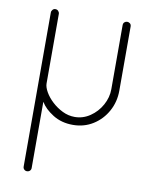

<svg xmlns="http://www.w3.org/2000/svg" viewBox="-81 -531 639 827"><g transform="rotate(10 238.5 -117.5)"><path d="M94 237Q87 237 82 232Q77 227 77 220V-454Q77 -461 82 -466.5Q87 -472 94 -472Q102 -472 107 -466.5Q112 -461 112 -454V-150Q112 -134 124 -113Q136 -92 156.5 -73Q177 -54 202.5 -41.5Q228 -29 256 -29Q292 -29 323 -50Q354 -71 372.5 -104.5Q391 -138 391 -174V-454Q391 -463 396.5 -467.5Q402 -472 408 -472Q415 -472 420.5 -467.5Q426 -463 426 -454V-174Q426 -125 403.5 -84Q381 -43 342 -18.5Q303 6 254 6Q204 6 166.5 -17.5Q129 -41 112 -70V220Q112 227 107 232Q102 237 94 237Z"/></g></svg>

Font: Dosis ExtraLight ExtraLight
Style: Regular
Weight: 250
Version: Version 3.001; ttfautohint (v1.8.2)